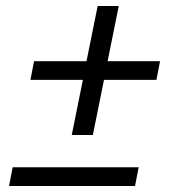

<svg xmlns="http://www.w3.org/2000/svg" viewBox="-20 -617 580 637"><path d="M218 -169 255 -352H81L93 -414H267L304 -597H374L337 -414H511L499 -352H325L288 -169ZM10 0 22 -62H440L428 0Z"/></svg>

Font: IBM Plex Sans Cond
Style: Italic
Weight: 400
Width: 3
Italic angle: -11°
Designer: Mike Abbink, Paul van der Laan, Pieter van Rosmalen
Foundry: Bold Monday
Version: Version 1.3